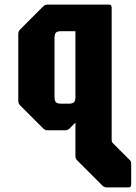

<svg xmlns="http://www.w3.org/2000/svg" viewBox="-20 -570 594 840"><path d="M447.5 250Q436 250 427.5 241.5L318.5 132.5Q310 124 310 112.5V-33.5L285 -8.5Q276.5 0 265 0H188.5Q176.5 0 168.5 -8.5L68.5 -108.5Q60 -116.5 60 -128.5V-421.5Q60 -433.5 68.5 -441.5L168.5 -541.5Q176.5 -550 188.5 -550H456Q468.5 -550 468.5 -537.5V41Q468.5 51 474 56.5L549 131.5Q554 136.5 554 146.5V237.5Q554 250 541.5 250ZM246.5 -116.5H281.5Q298 -116.5 304 -123Q310 -129.5 310 -146V-433.5H246.5Q230.5 -433.5 224.5 -427Q218.5 -420.5 218.5 -404V-146Q218.5 -129.5 224.5 -123Q230.5 -116.5 246.5 -116.5Z"/></svg>

Font: Jaro
Style: Regular
Weight: 400
Designer: Agyei Archer, Celine Hurka, Mirko Velimirović
Version: Version 1.000